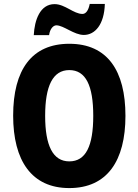

<svg xmlns="http://www.w3.org/2000/svg" viewBox="-20 -948 705 978"><path d="M152 -769H230C235 -804 253 -819 267 -819C304 -819 357 -770 407 -770C464 -770 511 -823 514 -928H437C431 -896 418 -877 400 -877C355 -877 311 -927 258 -927C184 -927 156 -846 152 -769ZM619 -358C619 -588 527 -725 333 -725C142 -725 47 -593 47 -359C47 -130 141 10 333 10C526 10 619 -129 619 -358ZM210 -358C210 -510 249 -591 333 -591C417 -591 455 -512 455 -358C455 -204 417 -126 333 -126C249 -126 210 -207 210 -358Z"/></svg>

Font: Noto Sans Malayalam Condensed ExtraBold
Style: Regular
Weight: 800
Width: 3
Designer: Jelle Bosma - Monotype Design Team
Foundry: Monotype Imaging Inc.
Version: Version 2.104